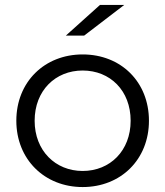

<svg xmlns="http://www.w3.org/2000/svg" viewBox="-20 -751 668 776"><path d="M314 5C469 5 582 -107 582 -263C582 -420 469 -531 314 -531C160 -531 46 -420 46 -263C46 -107 160 5 314 5ZM314 -60C204 -60 120 -142 120 -263C120 -385 204 -466 314 -466C425 -466 508 -385 508 -263C508 -142 425 -60 314 -60ZM320 -607 482 -731H384L246 -607Z"/></svg>

Font: Montserrat-Alt1
Style: Regular
Weight: 400
Designer: Differentunic
Foundry: Differentunic
Version: Version 7.222